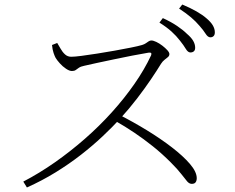

<svg xmlns="http://www.w3.org/2000/svg" viewBox="-20 -830 1040 849"><path d="M822 -598Q811 -598 801.5 -614Q792 -630 776 -650Q760 -671 738.5 -690.5Q717 -710 685 -730L700 -750Q737 -733 763.5 -715Q790 -697 806 -681Q826 -664 834.5 -649Q843 -634 843 -619Q843 -608 837 -603Q831 -598 822 -598ZM83 -27Q154 -64 222.5 -112Q291 -160 355 -216Q419 -272 474.5 -333.5Q530 -395 574.5 -459Q619 -523 648 -585Q654 -600 636 -597Q605 -592 564.5 -584Q524 -576 483.5 -567.5Q443 -559 408 -551.5Q373 -544 352 -539Q337 -536 329 -530.5Q321 -525 315 -520.5Q309 -516 298 -516Q287 -516 272 -526Q257 -536 244.5 -550Q232 -564 226 -574Q222 -581 217 -595.5Q212 -610 210 -631L233 -640Q240 -629 248 -614.5Q256 -600 267.5 -589.5Q279 -579 295 -579Q310 -579 340.5 -583Q371 -587 409.5 -593Q448 -599 487 -606Q526 -613 558.5 -619.5Q591 -626 608 -631Q618 -634 624.5 -638.5Q631 -643 637 -647Q643 -651 649 -651Q658 -651 671.5 -644.5Q685 -638 698 -628Q711 -618 720 -608Q729 -598 729 -591Q729 -583 722.5 -577.5Q716 -572 707.5 -565.5Q699 -559 692 -548Q675 -520 648 -480Q621 -440 586.5 -395Q552 -350 512 -306Q477 -268 433.5 -227Q390 -186 338 -145.5Q286 -105 226 -68Q166 -31 99 -1ZM828 -17Q817 -17 807.5 -28Q798 -39 782 -60Q766 -81 735 -112Q696 -151 656 -183Q616 -215 574.5 -243Q533 -271 487 -297L508 -322Q569 -291 629.5 -254Q690 -217 740 -178.5Q790 -140 820 -105Q850 -70 850 -42Q850 -31 845 -24Q840 -17 828 -17ZM910 -665Q899 -665 889 -681Q879 -697 862 -716Q846 -735 825 -753Q804 -771 772 -792L786 -810Q822 -795 849 -779.5Q876 -764 893 -749Q913 -732 921.5 -717Q930 -702 930 -687Q930 -676 924.5 -670.5Q919 -665 910 -665Z"/></svg>

Font: Noto Serif SC ExtraLight
Style: Regular
Weight: 200
Designer: Ryoko NISHIZUKA 西塚涼子 (kana & ideographs); Frank Grießhammer (Latin, Greek & Cyrillic); Wenlong ZHANG 张文龙 (bopomofo); San
Foundry: Adobe
Version: Version 2.002-H1;hotconv 1.1.0;makeotfexe 2.6.0